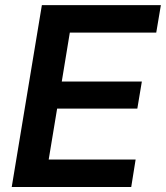

<svg xmlns="http://www.w3.org/2000/svg" viewBox="-20 -748 664 768"><path d="M26.9 0 147.5 -727.5H623.5L605 -617.7H259.3L227.1 -421.9H547.4L529.3 -313.5H208.5L174.8 -109.9H522.5L504.9 0Z"/></svg>

Font: Inter 16pt SemiBold
Style: Italic
Weight: 600
Italic angle: -9.3988°
Version: Version 4.001;git-66647c0bb